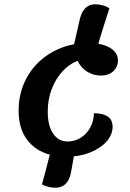

<svg xmlns="http://www.w3.org/2000/svg" viewBox="-20 -806 609 897"><path d="M291 -74Q186 -74 126.5 -130.5Q67 -187 67 -289Q67 -357 91.5 -415Q116 -473 160.5 -515.5Q205 -558 264 -581.5Q323 -605 392 -605Q456 -605 493.5 -583Q531 -561 531 -524Q531 -493 509 -473Q487 -453 452 -453Q418 -453 389 -470Q360 -487 342 -522Q302 -506 270.5 -471Q239 -436 221 -388Q203 -340 203 -285Q203 -219 228 -182Q253 -145 295 -145Q330 -145 357.5 -162.5Q385 -180 401.5 -210Q418 -240 419 -277Q461 -277 483.5 -261.5Q506 -246 506 -214Q506 -176 477 -144Q448 -112 399.5 -93Q351 -74 291 -74ZM244 71Q227 72 208 67.5Q189 63 176 55Q187 17 197.5 -24.5Q208 -66 220 -112H331Q327 -86 322 -58Q317 -30 312 -2Q299 68 244 71ZM317 -561Q326 -599 335 -638Q344 -677 353 -717Q370 -786 425 -786Q442 -786 460.5 -781Q479 -776 491 -767Q476 -721 460 -670Q444 -619 428 -561Z"/></svg>

Font: Lemonada Medium
Style: Regular
Weight: 500
Designer: Mohamed Gaber (Arabic), Eduardo Tunni (Latin)
Foundry: Kief Type Foundry
Version: Version 4.004; ttfautohint (v1.8.2)